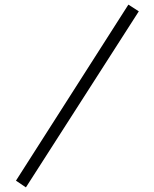

<svg xmlns="http://www.w3.org/2000/svg" viewBox="-20 -780 666 830"><path d="M92 30 49 1 535 -760 580 -731Z"/></svg>

Font: Zen Old Mincho SemiBold
Style: Regular
Weight: 600
Version: Version 1.500